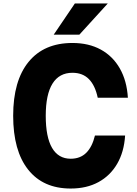

<svg xmlns="http://www.w3.org/2000/svg" viewBox="-20 -1068 790 1108"><path d="M388 20Q229 20 142.5 -89Q56 -198 56 -400Q56 -602 145 -711Q234 -820 398 -820Q492 -820 561.5 -782Q631 -744 671.5 -673Q712 -602 718 -504H544Q529 -575 493 -611.5Q457 -648 398 -648Q322 -648 283 -585.5Q244 -523 244 -400Q244 -277 280.5 -214.5Q317 -152 388 -152Q443 -152 477.5 -186Q512 -220 528 -286H702Q696 -191 656 -122.5Q616 -54 548 -17Q480 20 388 20ZM290 -868 412 -1048H602L438 -868Z"/></svg>

Font: Martian Mono SemiExpanded ExtraBold
Style: Regular
Weight: 800
Width: 6
Designer: Roman Shamin
Foundry: Evil Martians
Version: Version 1.000